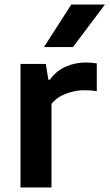

<svg xmlns="http://www.w3.org/2000/svg" viewBox="-20 -828 484 848"><path d="M70.5 0V-545.5H182.5L193.5 -476H200.5Q227 -514 269 -533Q311 -552 359 -552Q384 -552 407.5 -548V-425Q394.5 -427.5 380 -428.5Q365.5 -429.5 351.5 -429.5Q314 -429.5 273.2 -414.8Q232.5 -400 207.5 -369.5V0ZM174 -620 295 -808H443.5L302 -620Z"/></svg>

Font: Encode Sans SmExp SmBold
Style: Regular
Weight: 600
Width: 6
Designer: Multiple Designers
Foundry: Impallari Type
Version: Version 3.002; ttfautohint (v1.8.3) -l 8 -r 50 -G 200 -x 14 